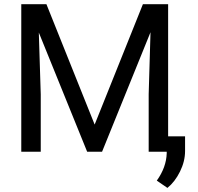

<svg xmlns="http://www.w3.org/2000/svg" viewBox="-20 -731 954 925"><path d="M203.6 -710.9 436 -130.9 668.5 -710.9H790V0H696.3V-276.9L705.1 -575.7L471.7 0H399.9L167 -574.2L176.3 -276.9V0H82.5V-710.9ZM786.6 174.3 735.4 139.2Q781.2 75.2 783.2 7.3V-74.2H871.6V-3.4Q871.6 45.9 847.4 95.2Q823.2 144.5 786.6 174.3Z"/></svg>

Font: Mardoto
Style: Regular
Weight: 400
Designer: Christian Robertson, Vahan Hovhannisyan
Foundry: Google
Version: Version 1.000